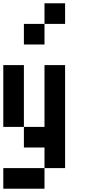

<svg xmlns="http://www.w3.org/2000/svg" viewBox="-20 -1020 540 1165"><path d="M0 125V0H250V125ZM0 -250V-625H125V-250ZM125 -250H250V-625H375V0H250V-125H125ZM125 -750V-875H250V-750ZM250 -875V-1000H375V-875Z"/></svg>

Font: GalmuriMono7 Regular
Style: Regular
Weight: 400
Designer: Lee Minseo (quiple)
Version: Version 2.399;hotconv 1.1.1;makeotfexe 2.6.0 DEVELOPMENT